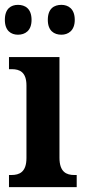

<svg xmlns="http://www.w3.org/2000/svg" viewBox="-23 -771 352 791"><path d="M230 -628C257 -628 285 -644 285 -689C285 -736 257 -751 230 -751C200 -751 174 -736 174 -689C174 -644 200 -628 230 -628ZM51 -628C80 -628 107 -644 107 -689C107 -736 80 -751 51 -751C23 -751 -3 -736 -3 -689C-3 -644 23 -628 51 -628ZM14 0H293V-50H283C251 -50 222 -62 222 -121V-536H14V-486H26C58 -486 86 -474 86 -419V-120C86 -62 57 -50 24 -50H14Z"/></svg>

Font: Noto Serif Tamil Condensed
Style: Bold Italic
Weight: 700
Width: 3
Italic angle: -12°
Designer: Indian Type Foundry, Tom Grace, and the Monotype Design Team
Foundry: Monotype Imaging Inc.
Version: Version 2.003